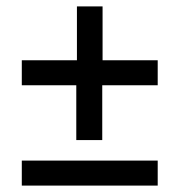

<svg xmlns="http://www.w3.org/2000/svg" viewBox="-20 -579 534 599"><path d="M218 -142V-313H48V-391H220V-559H300V-391H472V-313H299V-142ZM48 0V-78H472V0Z"/></svg>

Font: Source Sans 3 SemiBold
Style: Italic
Weight: 600
Italic angle: -11°
Designer: Paul D. Hunt
Foundry: Adobe
Version: Version 3.046;hotconv 1.0.118;makeotfexe 2.5.65603